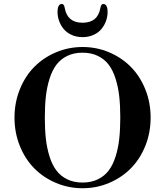

<svg xmlns="http://www.w3.org/2000/svg" viewBox="-20 -953 851 989"><path d="M276.4 -890.6Q276.4 -932.6 298.8 -932.6Q310.1 -932.6 313.5 -911.6Q327.1 -835.9 405.3 -835.9Q483.4 -835.9 497.1 -911.6Q500.5 -932.6 511.7 -932.6Q534.2 -932.6 534.2 -890.6Q534.2 -868.2 526.4 -845.9Q518.6 -823.7 503.4 -804.7Q488.3 -785.6 462.6 -773.7Q437 -761.7 405.3 -761.7Q373.5 -761.7 347.9 -773.7Q322.3 -785.6 307.1 -804.7Q292 -823.7 284.2 -845.9Q276.4 -868.2 276.4 -890.6ZM82.3 -200.9Q54.7 -269 54.7 -347.2Q54.7 -425.3 82.3 -493.4Q109.9 -561.5 157.2 -609.1Q204.6 -656.7 269 -683.8Q333.5 -710.9 405.3 -710.9Q477.1 -710.9 541.5 -683.8Q606 -656.7 653.3 -609.1Q700.7 -561.5 728.3 -493.4Q755.9 -425.3 755.9 -347.2Q755.9 -269 728.3 -200.9Q700.7 -132.8 653.3 -85.2Q606 -37.6 541.5 -10.5Q477.1 16.6 405.3 16.6Q333.5 16.6 269 -10.5Q204.6 -37.6 157.2 -85.2Q109.9 -132.8 82.3 -200.9ZM216.3 -456.5Q210.9 -408.2 210.9 -347.2Q210.9 -286.1 216.3 -237.8Q221.7 -189.5 235.4 -146.2Q249 -103 270.8 -74.5Q292.5 -45.9 326.4 -29.3Q360.4 -12.7 405.3 -12.7Q450.2 -12.7 484.1 -29.3Q518.1 -45.9 539.8 -74.5Q561.5 -103 575.2 -146.2Q588.9 -189.5 594.2 -237.8Q599.6 -286.1 599.6 -347.2Q599.6 -408.2 594.2 -456.5Q588.9 -504.9 575.2 -548.1Q561.5 -591.3 539.8 -619.9Q518.1 -648.4 484.1 -665Q450.2 -681.6 405.3 -681.6Q360.4 -681.6 326.4 -665Q292.5 -648.4 270.8 -619.9Q249 -591.3 235.4 -548.1Q221.7 -504.9 216.3 -456.5Z"/></svg>

Font: Monomachus
Style: Medium
Weight: 500
Designer: Alexey Kryukov
Version: Version 1.0